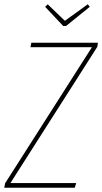

<svg xmlns="http://www.w3.org/2000/svg" viewBox="-26 -882 480 902"><path d="M386.2 -861.8 396 -850.1 284.2 -759.8H271L186 -850.1L198.2 -861.8L278.8 -784.2ZM-5.9 0 -2 -21 405.8 -660.2H117.2L121.1 -681.2H434.1L431.2 -662.1L22.9 -22H332L325.2 0Z"/></svg>

Font: Fira Sans Compressed Thin
Style: Italic
Weight: 100
Width: 3
Italic angle: -8°
Designer: Carrois Corporate & Edenspiekermann AG
Foundry: Carrois Corporate GbR & Edenspiekermann AG
Version: Version 4.203;PS 004.203;hotconv 1.0.88;makeotf.lib2.5.64775